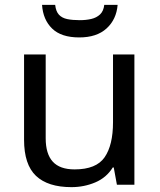

<svg xmlns="http://www.w3.org/2000/svg" viewBox="-20 -760 658 790"><path d="M533 -536V0H461L448 -71H444Q418 -29 372 -9.5Q326 10 274 10Q177 10 128 -36.5Q79 -83 79 -185V-536H168V-191Q168 -127 197 -95Q226 -63 287 -63Q376 -63 410.5 -113Q445 -163 445 -257V-536ZM464 -740Q459 -680 418.5 -643Q378 -606 306 -606Q232 -606 194.5 -642.5Q157 -679 153 -740H207Q210 -713 222.5 -699.5Q235 -686 256.5 -681.5Q278 -677 308 -677Q334 -677 355.5 -682Q377 -687 391.5 -700.5Q406 -714 409 -740Z"/></svg>

Font: Noto Sans Tangsa
Style: Regular
Weight: 400
Designer: David Williams
Foundry: Google LLC
Version: Version 1.504